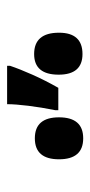

<svg xmlns="http://www.w3.org/2000/svg" viewBox="123 -984 254 540"><g transform="rotate(-90 250.0 -714.0)"><path d="M210 -677H273Q294 -714 310 -750Q326 -786 335 -813V-821H227Q227 -798 222.5 -761.5Q218 -725 210 -685ZM368 -609Q428 -609 428 -675Q428 -745 368 -745Q310 -745 310 -676Q310 -609 368 -609ZM131 -607Q190 -607 190 -675Q190 -743 131 -743Q72 -743 72 -675Q72 -607 131 -607Z"/></g></svg>

Font: Noto Sans Mono Condensed Extra
Style: Regular
Weight: 800
Width: 3
Designer: Monotype Design Team
Foundry: Monotype Imaging Inc.
Version: Version 1.900